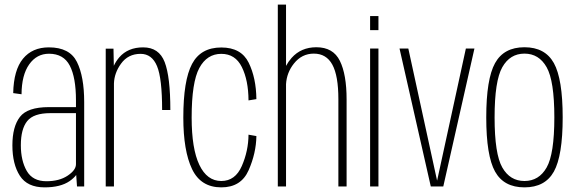

<svg xmlns="http://www.w3.org/2000/svg" viewBox="-20 -805 2493 829"><path d="M312.5 0 309 -49.5Q299 -36 280.5 -23Q241 4 172.5 4Q98 4 65.8 -46Q33.5 -96 33.5 -177.5Q33.5 -258 66 -300.2Q98.5 -342.5 191 -342.5H308V-372Q308 -470.5 281.2 -521.8Q254.5 -573 191.5 -573Q138.5 -573 106 -527Q73.5 -481 73 -398L37 -403Q39 -502.5 79.2 -551.5Q119.5 -600.5 191 -600.5Q281 -600.5 312.2 -537.5Q343.5 -474.5 343.5 -364V0ZM308 -96V-316.5H197.5Q125 -316.5 97.5 -282.2Q70 -248 70 -178Q70 -111.5 95.5 -67Q121 -22.5 180.5 -22.5Q236 -22.5 272 -46.5Q308 -70.5 308 -96Z M680 -330Q680 -466.5 658 -519.5Q636 -572.5 587 -572.5Q533 -572.5 502.5 -530Q473.5 -490 472 -444.5V0H436.5V-595H470L471.5 -521Q480.5 -540.5 495 -557.5Q532.5 -600.5 598 -600.5Q666.5 -600.5 691 -537Q715.5 -473.5 715.5 -330Z M935.5 4Q847 4 809.2 -75Q771.5 -154 771.5 -297.5Q771.5 -458 809.2 -529Q847 -600 935.5 -600Q1021.5 -600 1053.8 -534.2Q1086 -468.5 1087 -377L1053 -371.5Q1052.5 -458.5 1024.2 -515.5Q996 -572.5 935.5 -572.5Q873.5 -572.5 840.5 -511.2Q807.5 -450 807.5 -297.5Q807.5 -162.5 840.8 -93Q874 -23.5 935.5 -23.5Q996 -23.5 1024.2 -88.5Q1052.5 -153.5 1053 -223.5L1087 -217.5Q1086 -144 1053.5 -70Q1021 4 935.5 4Z M1179.5 0V-785H1215V-520.5Q1224.5 -538.5 1239 -555Q1280 -601 1346 -601Q1418.5 -601 1447.5 -542.2Q1476.5 -483.5 1476.5 -375.5V0H1441V-377Q1441 -478 1415 -525.8Q1389 -573.5 1335 -573.5Q1283 -573.5 1249 -530.5Q1218 -491.5 1215 -442V0Z M1578 0V-595.5H1614V0ZM1578 -735.5H1614V-675H1578Z M1840 0 1705 -595.5H1743L1867 -26H1867.5L1991.5 -595.5H2028.5L1894 0Z M2244.5 4Q2155.5 4 2117.5 -64.2Q2079.5 -132.5 2079.5 -298Q2079.5 -464 2117.5 -532.5Q2155.5 -601 2244.5 -601Q2333.5 -601 2371.5 -532.5Q2409.5 -464 2409.5 -298Q2409.5 -132.5 2371.5 -64.2Q2333.5 4 2244.5 4ZM2244.5 -23.5Q2307 -23.5 2340.2 -81.8Q2373.5 -140 2373.5 -298Q2373.5 -456 2340.2 -514.8Q2307 -573.5 2244.5 -573.5Q2182 -573.5 2148.8 -514.8Q2115.5 -456 2115.5 -298Q2115.5 -140 2148.8 -81.8Q2182 -23.5 2244.5 -23.5Z"/></svg>

Font: Anybody ExtraLight
Style: Regular
Weight: 200
Designer: Tyler Finck
Foundry: Etcetera Type Company
Version: Version 1.010; ttfautohint (v1.8.3) -l 8 -r 50 -G 200 -x 14 